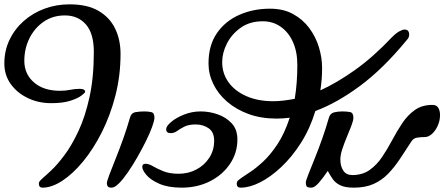

<svg xmlns="http://www.w3.org/2000/svg" viewBox="-199 -864 2046 884"><path d="M-3 0Q-20 0 -20 -18Q-20 -27 -12.5 -34Q-5 -41 0 -46Q11 -55 38 -80.5Q65 -106 98 -150Q131 -194 162 -260Q193 -326 213 -416.5Q233 -507 233 -625Q233 -710 196.5 -751.5Q160 -793 100 -793Q44 -793 2 -764Q-40 -735 -63.5 -687.5Q-87 -640 -87 -584Q-87 -523 -42.5 -484.5Q2 -446 77 -446Q103 -446 124.5 -450.5Q146 -455 168 -455Q193 -455 193 -441Q193 -437 176 -424Q159 -411 124.5 -400Q90 -389 37 -389Q-22 -389 -71 -412.5Q-120 -436 -149.5 -477Q-179 -518 -179 -572Q-179 -631 -155 -681Q-131 -731 -89.5 -767.5Q-48 -804 6 -824Q60 -844 121 -844Q204 -844 255.5 -813.5Q307 -783 331.5 -731.5Q356 -680 356 -616Q356 -516 332.5 -424.5Q309 -333 270 -255.5Q231 -178 183.5 -120.5Q136 -63 87.5 -31.5Q39 0 -3 0Z M315 0Q301 0 297 -6Q293 -12 293 -20Q293 -29 304.5 -59.5Q316 -90 333.5 -133.5Q351 -177 368.5 -226Q386 -275 399 -321Q405 -344 424.5 -347.5Q444 -351 465 -351Q485 -351 498.5 -347.5Q512 -344 512 -322Q512 -309 501.5 -280Q491 -251 473 -214.5Q455 -178 433.5 -140.5Q412 -103 390 -71Q368 -39 348.5 -19.5Q329 0 315 0Z M637 0Q576 0 535.5 -17.5Q495 -35 475.5 -58Q456 -81 456 -96Q456 -110 471 -110Q486 -110 505.5 -98.5Q525 -87 553.5 -75.5Q582 -64 624 -64Q668 -64 705 -83.5Q742 -103 764.5 -137.5Q787 -172 787 -216Q787 -256 761.5 -273.5Q736 -291 702 -291Q670 -291 650 -281Q630 -271 616.5 -261Q603 -251 587 -251Q566 -251 566 -269Q566 -283 589 -302.5Q612 -322 648.5 -336.5Q685 -351 725 -351Q765 -351 803.5 -337.5Q842 -324 868 -296Q894 -268 894 -222Q894 -160 860 -109.5Q826 -59 768 -29.5Q710 0 637 0Z M909 0Q891 0 891 -18Q891 -29 900 -35.5Q909 -42 914 -46Q925 -54 952 -71.5Q979 -89 1012.5 -120Q1046 -151 1078.5 -200Q1111 -249 1135 -322Q1120 -320 1104.5 -319Q1089 -318 1075 -318Q1003 -318 945.5 -339Q888 -360 846.5 -396Q805 -432 783 -477.5Q761 -523 761 -572Q761 -655 799.5 -711Q838 -767 902.5 -795.5Q967 -824 1044 -824Q1106 -824 1151 -799Q1196 -774 1225.5 -734Q1255 -694 1269.5 -646Q1284 -598 1284 -551Q1284 -524 1282 -499Q1280 -474 1276 -448Q1353 -483 1436.5 -542.5Q1520 -602 1605 -692Q1625 -712 1640 -720Q1655 -728 1664 -728Q1675 -728 1680 -721.5Q1685 -715 1685 -706Q1685 -691 1675 -681Q1565 -547 1458 -468Q1351 -389 1253 -353Q1228 -271 1186.5 -206Q1145 -141 1096 -95Q1047 -49 998.5 -24.5Q950 0 909 0ZM1059 -398Q1082 -398 1107 -401Q1132 -404 1158 -409Q1170 -481 1170 -565Q1170 -625 1150 -670Q1130 -715 1094 -740.5Q1058 -766 1011 -766Q951 -766 909.5 -736.5Q868 -707 846 -664Q824 -621 824 -578Q824 -526 853 -485.5Q882 -445 935 -421.5Q988 -398 1059 -398Z M1235 0Q1216 0 1212.5 -6.5Q1209 -13 1209 -24Q1209 -31 1220.5 -60.5Q1232 -90 1249.5 -133Q1267 -176 1284.5 -225.5Q1302 -275 1315 -321Q1321 -342 1338.5 -346.5Q1356 -351 1377 -351Q1398 -351 1413 -348Q1428 -345 1428 -322Q1428 -309 1419 -285.5Q1410 -262 1398 -233.5Q1386 -205 1377 -177.5Q1368 -150 1368 -130Q1368 -99 1381.5 -78.5Q1395 -58 1423 -58Q1470 -58 1503 -81.5Q1536 -105 1560.5 -141.5Q1585 -178 1607 -219.5Q1629 -261 1653.5 -297.5Q1678 -334 1711 -357.5Q1744 -381 1792 -381Q1811 -381 1819 -367.5Q1827 -354 1827 -334Q1827 -309 1816.5 -285.5Q1806 -262 1790 -247.5Q1774 -233 1757 -233Q1740 -233 1722.5 -230.5Q1705 -228 1696 -214Q1668 -171 1642.5 -132.5Q1617 -94 1588 -64Q1559 -34 1521 -17Q1483 0 1430 0Q1390 0 1367.5 -11Q1345 -22 1333 -39.5Q1321 -57 1310 -77Q1288 -44 1268.5 -22Q1249 0 1235 0Z"/></svg>

Font: Solitreo
Style: Regular
Weight: 400
Designer: Nathan Gross, Bryan Kirschen, Binghamton University
Foundry: Eli Heuer
Version: Version 1.100; ttfautohint (v1.8.4.7-5d5b)